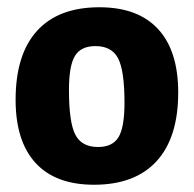

<svg xmlns="http://www.w3.org/2000/svg" viewBox="-20 -498 534 529"><path d="M254 -478Q360 -478 415.5 -418Q471 -358 471 -243Q471 -119 411.5 -54Q352 11 239 11Q133 11 78 -49Q23 -109 23 -223Q23 -348 82 -413Q141 -478 254 -478ZM243 -371Q203 -371 186.5 -344Q170 -317 170 -250Q170 -161 187.5 -127Q205 -93 250 -93Q290 -93 306.5 -120Q323 -147 323 -215Q323 -303 305.5 -337Q288 -371 243 -371Z"/></svg>

Font: Alegreya Sans ExtraBold
Style: Regular
Weight: 800
Designer: Juan Pablo del Peral
Foundry: Huerta Tipografica
Version: Version 2.007